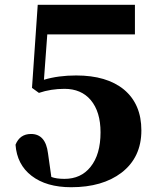

<svg xmlns="http://www.w3.org/2000/svg" viewBox="-20 -767 648 804"><path d="M164 -433Q224 -451 299 -451Q427 -451 499 -392Q572 -331 572 -221Q572 -108 489 -44Q409 17 278 17Q174 17 112 -31Q51 -78 45 -161Q63 -206 110 -206Q171 -206 181 -125L195 -26Q216 -18 250 -18Q319 -18 359 -68Q401 -120 401 -213Q401 -299 360 -348Q320 -395 250 -395Q193 -395 143 -378L114 -399L138 -747H545V-623H178Z"/></svg>

Font: `n[OS CN Heavy
Style: <[WOS[P|ûg*[NI>           
Weight: 900
Designer: Ryoko NISHIZUKA ¬âXZm¬º[P (kana & ideographs); Frank Grie√ühammer (Latin, Greek & Cyrillic); Wenlong ZHANG _ e¬á¬ü¬ô (b
Foundry: Adobe Systems Incorporated
Version: Version 1.00 April 7, 2017, initial release